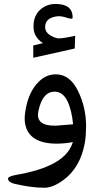

<svg xmlns="http://www.w3.org/2000/svg" viewBox="-20 -699 492 944"><path d="M191.2 -486.9Q144.7 -516.4 144.7 -568.4Q144.7 -620.5 176.2 -650Q207.8 -679.5 253.4 -679.5Q337.2 -679.5 337.2 -612.7Q337.2 -601.8 308.7 -611.7Q281.8 -621 261.6 -618.9Q205.7 -612.2 202.1 -571.3Q198 -529.9 258 -511.8Q276.1 -506.1 349.6 -523.2L347.6 -460.5L143.6 -415V-475.5ZM292 186Q240.2 224.1 198.2 224.1Q133.8 224.1 50.8 204.6Q22.9 197.8 19.5 181.2Q16.6 168.5 58.6 161.1Q264.2 126 320.8 37.1Q332 19 338.4 -0.5Q299.8 7.3 256.8 7.3Q158.7 6.8 122.6 -43.9Q94.7 -83.5 103.5 -144.5Q117.7 -249 174.8 -301.3Q210.4 -334 255.4 -333.5Q323.7 -333 363.3 -252.4Q403.8 -170.4 403.3 -76.2Q402.8 -29.8 397.5 1Q376 124 292 186ZM241.7 -248Q187.5 -243.7 168.5 -151.4Q153.8 -78.6 255.4 -81.1Q269 -81.5 339.4 -87.9Q332.5 -159.2 311 -203.1Q286.6 -252 241.7 -248Z"/></svg>

Font: Gandom FD-WOL
Style: FD-WOL
Weight: 400
Foundry: DejaVu fonts team - Redesigned by Saber Rastikerdar - Based on Samim Font
Version: Version 0.6